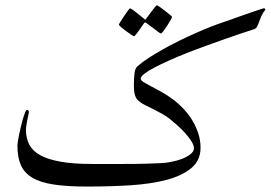

<svg xmlns="http://www.w3.org/2000/svg" viewBox="-20 -620 1024 726"><path d="M983.9 -584Q973.6 -571.3 968.3 -559.1Q962.9 -546.9 959.5 -536.9Q956.1 -526.9 952.1 -519.5Q948.2 -512.2 941.4 -509.8Q921.9 -503.4 892.8 -493.9Q863.8 -484.4 829.8 -472.2Q795.9 -460 759 -446.8Q722.2 -433.6 687 -419.7Q651.9 -405.8 620.1 -391.6Q588.4 -377.4 564.2 -364.7Q540 -352.1 526.1 -341.3Q512.2 -330.6 512.2 -322.3Q512.2 -316.4 522.7 -309.8Q533.2 -303.2 550 -294.4Q566.9 -285.6 588.1 -273.9Q609.4 -262.2 631.3 -246.1Q652.3 -231 671.6 -210.9Q690.9 -190.9 705.6 -167.5Q720.2 -144 729.2 -117.2Q738.3 -90.3 738.3 -61Q738.3 -13.7 703.6 15.4Q668.9 44.4 609.9 60.1Q550.8 75.7 473.1 80.6Q395.5 85.4 309.1 85.4Q232.9 85.4 182.4 77.6Q131.8 69.8 101.6 51.5Q71.3 33.2 58.6 3.7Q45.9 -25.9 45.9 -69.3Q45.9 -73.7 47.6 -85.7Q49.3 -97.7 52.5 -112.5Q55.7 -127.4 59.6 -143.8Q63.5 -160.2 67.6 -173.6Q71.8 -187 75.2 -195.8Q78.6 -204.6 82 -204.6Q85 -204.6 87.2 -201.9Q89.4 -199.2 89.4 -196.3Q89.4 -193.8 87.4 -186Q85.4 -178.2 83.7 -168.5Q82 -158.7 80.1 -147.9Q78.1 -137.2 78.1 -128.9Q78.1 -97.7 90.6 -73.5Q103 -49.3 132.1 -33.2Q161.1 -17.1 209.5 -8.5Q257.8 0 328.6 0Q397 0 447 0Q497.1 0 532 -1Q566.9 -2 589.4 -3.2Q611.8 -4.4 626.5 -7.8Q651.4 -12.7 667.7 -19Q684.1 -25.4 694.3 -32.5Q704.6 -39.6 709 -46.1Q713.4 -52.7 713.4 -58.6Q713.4 -70.8 703.6 -86.2Q693.8 -101.6 679.7 -117.2Q665.5 -132.8 649.9 -146.7Q634.3 -160.6 622.6 -169.9Q609.4 -180.7 592.5 -189.9Q575.7 -199.2 559.6 -207.3Q543.5 -215.3 529.3 -222.2Q515.1 -229 508.3 -235.4Q495.6 -244.6 491 -258.1Q486.3 -271.5 486.3 -297.9Q486.3 -326.2 488.8 -344Q491.2 -361.8 499 -368.7Q516.6 -384.3 542 -400.9Q567.4 -417.5 596.7 -433.8Q626 -450.2 657.2 -465.6Q688.5 -481 718.8 -494.4Q749 -507.8 775.6 -518.3Q802.2 -528.8 822.8 -535.6Q831.1 -538.1 845.2 -543.2Q859.4 -548.3 876.2 -554.4Q893.1 -560.5 910.4 -566.4Q927.7 -572.3 942.4 -577.4Q957 -582.5 966.8 -585.7Q976.6 -588.9 978.5 -588.9Q980.5 -588.9 981.2 -587.4Q981.9 -585.9 983.9 -584ZM630.4 -556.2Q630.4 -553.7 624.8 -543.5Q619.1 -533.2 611.8 -522.2Q604.5 -511.2 597.7 -502.2Q590.8 -493.2 588.4 -493.2Q586.9 -493.2 578.4 -499.3Q569.8 -505.4 560.1 -513.2Q548.8 -521.5 533.7 -532.7Q531.2 -535.2 529.3 -535.2Q527.3 -535.2 524.9 -532.7Q515.6 -518.6 507.8 -507.8Q501 -498.5 494.9 -490.7Q488.8 -482.9 486.8 -482.9Q484.9 -482.9 475.8 -489Q466.8 -495.1 456.5 -502.7Q446.3 -510.3 438 -517.3Q429.7 -524.4 429.7 -526.4Q429.7 -528.8 435.8 -538.6Q441.9 -548.3 449.5 -559.6Q457 -570.8 463.6 -579.6Q470.2 -588.4 471.7 -588.4Q474.6 -588.4 482.9 -582Q491.2 -575.7 500.5 -568.8Q511.2 -560.5 523.9 -549.8Q527.8 -545.9 529.3 -545.9Q531.2 -545.9 533.7 -550.8Q543 -564 551.8 -575.2Q558.6 -584 564.9 -592Q571.3 -600.1 572.8 -600.1Q574.7 -600.1 584.2 -593.8Q593.8 -587.4 603.8 -579.3Q613.8 -571.3 622.1 -564.5Q630.4 -557.6 630.4 -556.2Z"/></svg>

Font: Kitab
Style: Regular
Weight: 400
Designer: SIL International
Foundry: Khaled Hosny
Version: Version 1.000